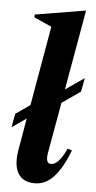

<svg xmlns="http://www.w3.org/2000/svg" viewBox="-54 -783 412 827"><g transform="rotate(5 152.0 -370.0)"><path d="M128 10Q78 10 56.5 -25Q35 -60 46 -126L70 -265L8 -222L19 -281L81 -324L141 -668L65 -702V-714L281 -750H284L223 -404L304 -460L293 -401L213 -345L174 -126Q166 -79 191 -79Q206 -79 222.5 -95.5Q239 -112 257 -151L276 -145Q248 -71 212 -30.5Q176 10 128 10Z"/></g></svg>

Font: Spectral
Style: Bold Italic
Weight: 700
Italic angle: -10°
Designer: Jean-Baptiste Levee
Foundry: Production Type
Version: Version 2.001